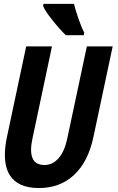

<svg xmlns="http://www.w3.org/2000/svg" viewBox="-20 -951 602 981"><path d="M202.6 -931.2H357.9Q364.3 -903.8 380.4 -856.9Q396.5 -810.1 410.6 -784.2L407.7 -771H316.4Q283.2 -803.2 245.6 -850.8Q208 -898.4 200.2 -920.9ZM29.3 -57.1Q4.9 -97.2 4.9 -159.7Q4.9 -201.7 16.1 -253.9L113.8 -713.9H245.6L146 -244.1Q138.7 -210.9 138.7 -185.5Q138.7 -107.9 207 -107.9Q249 -107.9 279.3 -142.6Q309.6 -177.2 323.2 -241.2L423.8 -713.9H555.7L457.5 -252Q430.7 -124.5 358.6 -57.4Q286.6 9.8 178.7 9.8Q70.8 9.8 29.3 -57.1Z"/></svg>

Font: Open Sans Hebrew Condensed
Style: Bold Italic
Weight: 700
Width: 3
Italic angle: -12°
Foundry: Ascender Corporation, Yanek Iontef
Version: Version 2.001;PS 002.001;hotconv 1.0.70;makeotf.lib2.5.58329